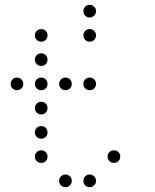

<svg xmlns="http://www.w3.org/2000/svg" viewBox="-20 -796 640 792"><path d="M349 -776Q339 -776 331.5 -768.5Q324 -761 324 -751V-749Q324 -739 331.5 -731.5Q339 -724 349 -724H351Q361 -724 368.5 -731.5Q376 -739 376 -749V-751Q376 -761 368.5 -768.5Q361 -776 351 -776ZM149 -676Q139 -676 131.5 -668.5Q124 -661 124 -651V-649Q124 -639 131.5 -631.5Q139 -624 149 -624H151Q161 -624 168.5 -631.5Q176 -639 176 -649V-651Q176 -661 168.5 -668.5Q161 -676 151 -676ZM349 -676Q339 -676 331.5 -668.5Q324 -661 324 -651V-649Q324 -639 331.5 -631.5Q339 -624 349 -624H351Q361 -624 368.5 -631.5Q376 -639 376 -649V-651Q376 -661 368.5 -668.5Q361 -676 351 -676ZM149 -576Q139 -576 131.5 -568.5Q124 -561 124 -551V-549Q124 -539 131.5 -531.5Q139 -524 149 -524H151Q161 -524 168.5 -531.5Q176 -539 176 -549V-551Q176 -561 168.5 -568.5Q161 -576 151 -576ZM49 -476Q39 -476 31.5 -468.5Q24 -461 24 -451V-449Q24 -439 31.5 -431.5Q39 -424 49 -424H51Q61 -424 68.5 -431.5Q76 -439 76 -449V-451Q76 -461 68.5 -468.5Q61 -476 51 -476ZM149 -476Q139 -476 131.5 -468.5Q124 -461 124 -451V-449Q124 -439 131.5 -431.5Q139 -424 149 -424H151Q161 -424 168.5 -431.5Q176 -439 176 -449V-451Q176 -461 168.5 -468.5Q161 -476 151 -476ZM249 -476Q239 -476 231.5 -468.5Q224 -461 224 -451V-449Q224 -439 231.5 -431.5Q239 -424 249 -424H251Q261 -424 268.5 -431.5Q276 -439 276 -449V-451Q276 -461 268.5 -468.5Q261 -476 251 -476ZM349 -476Q339 -476 331.5 -468.5Q324 -461 324 -451V-449Q324 -439 331.5 -431.5Q339 -424 349 -424H351Q361 -424 368.5 -431.5Q376 -439 376 -449V-451Q376 -461 368.5 -468.5Q361 -476 351 -476ZM149 -376Q139 -376 131.5 -368.5Q124 -361 124 -351V-349Q124 -339 131.5 -331.5Q139 -324 149 -324H151Q161 -324 168.5 -331.5Q176 -339 176 -349V-351Q176 -361 168.5 -368.5Q161 -376 151 -376ZM149 -276Q139 -276 131.5 -268.5Q124 -261 124 -251V-249Q124 -239 131.5 -231.5Q139 -224 149 -224H151Q161 -224 168.5 -231.5Q176 -239 176 -249V-251Q176 -261 168.5 -268.5Q161 -276 151 -276ZM149 -176Q139 -176 131.5 -168.5Q124 -161 124 -151V-149Q124 -139 131.5 -131.5Q139 -124 149 -124H151Q161 -124 168.5 -131.5Q176 -139 176 -149V-151Q176 -161 168.5 -168.5Q161 -176 151 -176ZM449 -176Q439 -176 431.5 -168.5Q424 -161 424 -151V-149Q424 -139 431.5 -131.5Q439 -124 449 -124H451Q461 -124 468.5 -131.5Q476 -139 476 -149V-151Q476 -161 468.5 -168.5Q461 -176 451 -176ZM249 -76Q239 -76 231.5 -68.5Q224 -61 224 -51V-49Q224 -39 231.5 -31.5Q239 -24 249 -24H251Q261 -24 268.5 -31.5Q276 -39 276 -49V-51Q276 -61 268.5 -68.5Q261 -76 251 -76ZM349 -76Q339 -76 331.5 -68.5Q324 -61 324 -51V-49Q324 -39 331.5 -31.5Q339 -24 349 -24H351Q361 -24 368.5 -31.5Q376 -39 376 -49V-51Q376 -61 368.5 -68.5Q361 -76 351 -76Z"/></svg>

Font: Doto Rounded
Style: Regular
Weight: 400
Monospace: yes
Version: Version 1.000